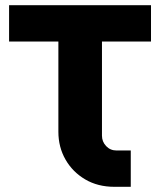

<svg xmlns="http://www.w3.org/2000/svg" viewBox="-20 -720 617 740"><path d="M421 0Q357 0 308.5 -28.5Q260 -57 232.5 -105Q205 -153 205 -212V-560H15V-700H562V-560H373V-197Q373 -174 389 -157Q405 -140 429 -140H484V0Z"/></svg>

Font: MuseoModerno Thin
Style: Bold
Weight: 700
Version: Version 1.003